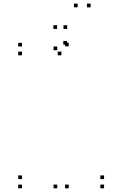

<svg xmlns="http://www.w3.org/2000/svg" viewBox="-20 -1006 660 1036"><path d="M541.5 10V-10H521.5V10ZM541.5 -39.5V-59.5H521.5V-39.5ZM98.5 -39.5V-59.5H78.5V-39.5ZM98.5 10V-10H78.5V10ZM351 -756V-776H331V-756ZM341.5 -765V-785H321.5V-765ZM98.5 -755V-775H78.5V-755ZM98.5 -707.5V-727.5H78.5V-707.5ZM311.5 -707.5V-727.5H291.5V-707.5ZM289 -735V-755H269V-735ZM289 10V-10H269V10ZM351 10V-10H331V10ZM399 -966.5V-986.5H379V-966.5ZM469 -966.5V-986.5H449V-966.5ZM342.5 -850V-870H322.5V-850ZM288 -850V-870H268V-850Z"/></svg>

Font: Monaspace Neon Dots Var
Style: Regular
Weight: 400
Designer: Riley Cran and the Lettermatic Team
Version: Version 1.100 (Monaspace Neon Dots)